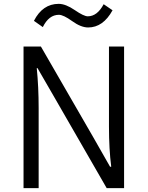

<svg xmlns="http://www.w3.org/2000/svg" viewBox="-20 -972 763 992"><path d="M101.6 0ZM155.3 -864.3Q200.2 -952.1 283.2 -952.1Q319.3 -952.1 366.2 -919.9Q413.1 -887.7 433.6 -887.7Q482.4 -887.7 515.6 -950.2L561.5 -918.9Q512.7 -830.1 435.5 -830.1Q398.4 -830.1 353 -862.8Q307.6 -895.5 284.2 -895.5Q232.4 -895.5 201.2 -832ZM101.6 0V-731.4H191.4L460.9 -264.6L548.8 -110.4H554.7Q543 -201.2 543 -317.4V-731.4H621.1V0H531.2L260.7 -469.7L173.8 -620.1H169.9Q179.7 -522.5 179.7 -414.1V0Z"/></svg>

Font: Batunionen A1
Style: Regular
Weight: 400
Designer: HanYang I&C Co.,Ltd.
Foundry: HanYang I&C Co.,Ltd.
Version: Version 2.50; ttfautohint (v1.6)